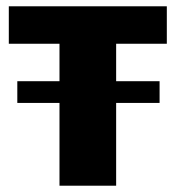

<svg xmlns="http://www.w3.org/2000/svg" viewBox="-20 -590 562 610"><path d="M510 -451V-570H8V-451H169V-332H35V-263H169V0H349V-263H487V-332H349V-451Z"/></svg>

Font: FilmFarsi Display
Style: Regular
Weight: 400
Designer: Borna Izadpanah
Foundry: Borna Izadpanah
Version: Version 1.000;PS 001.000;hotconv 1.0.88;makeotf.lib2.5.64775